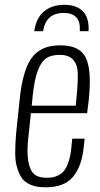

<svg xmlns="http://www.w3.org/2000/svg" viewBox="-20 -778 419 807"><path d="M124 -647Q131.8 -702.1 165 -730Q198.2 -757.8 250.5 -757.8Q301.8 -757.8 328.6 -730.2Q355.5 -702.6 352.1 -647H315.4Q320.8 -723.6 247.6 -723.6Q173.3 -723.6 161.1 -647ZM113.3 -334H298.3L302.7 -378.9Q307.6 -431.2 306.9 -468.5Q306.2 -505.9 287.8 -526.6Q269.5 -547.4 231 -547.4Q196.3 -547.4 175.3 -533.9Q154.3 -520.5 139.6 -483.2Q125 -445.8 117.7 -377.9ZM171.4 9.3Q147.5 9.3 129.2 5.1Q110.8 1 94.5 -8.8Q78.1 -18.6 68.1 -35.2Q58.1 -51.8 51 -76.7Q43.9 -101.6 43.9 -135.5Q43.9 -169.4 47.4 -213.9L63.5 -368.2Q69.3 -421.4 80.3 -460.4Q91.3 -499.5 106 -523.7Q120.6 -547.9 141.4 -562.3Q162.1 -576.7 184.1 -582Q206.1 -587.4 235.4 -587.4Q314.9 -587.4 340.6 -535.4Q366.2 -483.4 353 -357.4L346.2 -302.2H109.9L100.1 -210Q91.8 -141.6 98.6 -101.8Q105.5 -62 123.3 -46.4Q141.1 -30.8 175.3 -30.8Q189.9 -30.8 201.2 -32.7Q212.4 -34.7 226.3 -41.7Q240.2 -48.8 250 -61.3Q259.8 -73.7 267.8 -96.9Q275.9 -120.1 279.3 -152.3L283.7 -195.3H335.9L331.5 -157.2Q323.2 -77.1 286.1 -33.9Q249 9.3 171.4 9.3Z"/></svg>

Font: Oswald
Style: Extra-Light
Weight: 200
Designer: Vernon Adams
Foundry: Vernon Adams
Version: 3.0; ttfautohint (v0.94.23-7a4d-dirty) -l 8 -r 50 -G 200 -x 